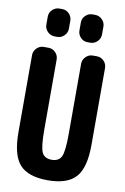

<svg xmlns="http://www.w3.org/2000/svg" viewBox="-104 -1019 707 1088"><g transform="rotate(10 250.0 -475.0)"><path d="M403.3 -730.5Q426.8 -730.5 443.4 -713.4Q460 -696.3 460 -672.9V-230.5Q460 -98.6 411.1 -44.4Q362.3 9.8 250 9.8Q137.7 9.8 88.9 -43.9Q40 -97.7 40 -230.5V-672.9Q40 -696.3 57.1 -713.4Q74.2 -730.5 96.7 -730.5H125Q148.4 -730.5 165 -713.4Q181.6 -696.3 181.6 -672.9V-269.5Q181.6 -168.9 196.3 -138.7Q210.9 -108.4 252 -108.4Q293 -108.4 307.6 -138.7Q322.3 -168.9 322.3 -269.5V-672.9Q322.3 -696.3 339.4 -713.4Q356.4 -730.5 378.9 -730.5ZM352.5 -960Q376 -960 393.1 -942.9Q410.2 -925.8 410.2 -903.3V-857.4Q410.2 -834 393.1 -816.9Q376 -799.8 352.5 -799.8H336.9Q313.5 -799.8 296.9 -816.9Q280.3 -834 280.3 -857.4V-903.3Q280.3 -926.8 297.4 -943.4Q314.5 -960 336.9 -960ZM147.5 -960H163.1Q186.5 -960 203.1 -942.9Q219.7 -925.8 219.7 -903.3V-857.4Q219.7 -834 202.6 -816.9Q185.5 -799.8 163.1 -799.8H147.5Q124 -799.8 106.9 -816.9Q89.8 -834 89.8 -857.4V-903.3Q89.8 -926.8 106.9 -943.4Q124 -960 147.5 -960Z"/></g></svg>

Font: Rounded Mgen+ 2m bold
Style: Bold
Weight: 700
Designer: [Source Han Sans]
Ryoko NISHIZUKA  (kana & ideographs); Paul D. Hunt (Latin, Greek & Cyrillic); Wenlong ZHANG  (bopomofo
Version: Version 1.059.20150602